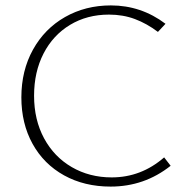

<svg xmlns="http://www.w3.org/2000/svg" viewBox="-20 -684 697 710"><path d="M59 -324Q59 -423 102 -500.5Q145 -578 220.5 -621Q296 -664 390 -664Q502 -664 592 -596L564 -566Q523 -597 479 -613.5Q435 -630 383 -630Q302 -630 239 -592Q176 -554 141 -486Q106 -418 106 -330Q106 -241 143 -172.5Q180 -104 245.5 -66Q311 -28 393 -28Q502 -28 587 -102L611 -71Q514 6 389 6Q292 6 217 -35.5Q142 -77 100.5 -152Q59 -227 59 -324Z"/></svg>

Font: Ysabeau Light
Style: Regular
Weight: 300
Designer: Christian Thalmann (Catharsis Fonts)
Version: Version 0.003